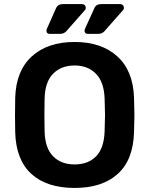

<svg xmlns="http://www.w3.org/2000/svg" viewBox="-20 -917 735 947"><path d="M348 10Q211 10 135 -59Q59 -128 55 -264Q54 -293 54 -349Q54 -406 55 -435Q59 -568 137 -639Q215 -710 348 -710Q480 -710 558.5 -639Q637 -568 641 -435Q643 -377 643 -349Q643 -322 641 -264Q637 -128 560.5 -59Q484 10 348 10ZM348 -106Q415 -106 454 -146Q493 -186 496 -269Q498 -329 498 -350Q498 -373 496 -431Q493 -513 453 -553.5Q413 -594 348 -594Q282 -594 242 -553.5Q202 -513 200 -431Q199 -402 199 -350Q199 -299 200 -269Q202 -187 241.5 -146.5Q281 -106 348 -106ZM225 -750Q209 -750 209 -766Q209 -771 214 -781L257 -878Q262 -888 270.5 -892.5Q279 -897 294 -897H383Q392 -897 397.5 -892Q403 -887 403 -878Q403 -870 397 -865L308 -764Q296 -750 276 -750ZM413 -750Q397 -750 397 -766Q397 -771 402 -781L446 -878Q451 -888 459.5 -892.5Q468 -897 483 -897H571Q580 -897 585.5 -892Q591 -887 591 -878Q591 -870 585 -865L496 -764Q484 -750 465 -750Z"/></svg>

Font: Rubik AZ
Style: Regular
Weight: 500
Designer: Hubert and Fischer
Foundry: Hubert & Fischer
Version: Version 2.000